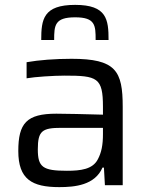

<svg xmlns="http://www.w3.org/2000/svg" viewBox="-20 -759 610 787"><path d="M288 -739C157 -739 149 -679 149 -595H202C202 -655 204 -688 288 -688C371 -688 372 -655 372 -595H425C425 -679 418 -739 288 -739ZM223 8C287 8 369 0 400 -72H406L410 0H483V-321C483 -469 455 -518 273 -518C206 -518 140 -513 89 -504V-438C123 -444 200 -449 245 -449C379 -449 402 -441 402 -321V-289C337 -291 240 -293 211 -293C89 -293 55 -254 55 -140C55 -24 111 8 223 8ZM254 -59C155 -59 135 -74 135 -147C135 -223 153 -235 232 -235H402V-209C402 -165 396 -134 381 -106C360 -65 311 -59 254 -59Z"/></svg>

Font: Saira UNSAM
Style: Regular
Weight: 400
Designer: Hector Gatti with collaboration of the Omnibus-Type team
Foundry: Omnibus-Type
Version: Version 0.072;PS 000.072;hotconv 1.0.88;makeotf.lib2.5.64775